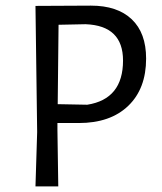

<svg xmlns="http://www.w3.org/2000/svg" viewBox="-20 -662 575 682"><path d="M303 -642Q397 -642 448 -593.5Q499 -545 499 -454Q499 -347 435.5 -286Q372 -225 260 -225H184V-200L187 0H106L112 -193L106 -641H107ZM284 -576 188 -574 185 -292 290 -290Q417 -310 417 -447Q417 -571 284 -576Z"/></svg>

Font: Alegreya Sans SC
Style: Regular
Weight: 400
Designer: Juan Pablo del Peral
Foundry: Huerta Tipografica
Version: Version 2.007